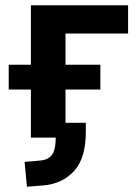

<svg xmlns="http://www.w3.org/2000/svg" viewBox="-20 -521 531 727"><path d="M82 186 73 92 132 87Q163 84 177 65Q191 46 191 0H97V-182H13V-276H97V-501H465V-394H228V-276H360V-182H228V-56H305V-22Q305 78 260.5 126.5Q216 175 145 181Z"/></svg>

Font: Nunito Sans 7pt SemiCondensed
Style: Bold
Weight: 700
Width: 4
Designer: Vernon Adams
Foundry: Vernon Adams
Version: Version 3.101;gftools[0.9.27]